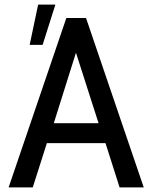

<svg xmlns="http://www.w3.org/2000/svg" viewBox="-20 -818 647 838"><path d="M502 0 440.4 -193.4H184.6L123 0H17.6L269.5 -739.3H355.5L607.4 0ZM311.5 -587.9 214.8 -280.3H410.2ZM109.4 -622.1 146.5 -797.9H221.7L166 -622.1Z"/></svg>

Font: RobotoJAA
Style: Medium
Weight: 500
Version: Version 2.05; 2016-11-05